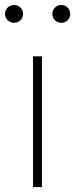

<svg xmlns="http://www.w3.org/2000/svg" viewBox="-28 -754 303 774"><path d="M105 0H141V-527H105ZM29 -662C49 -662 65 -678 65 -698C65 -718 49 -734 29 -734C9 -734 -8 -718 -8 -698C-8 -678 9 -662 29 -662ZM219 -662C240 -662 255 -678 255 -698C255 -718 240 -734 219 -734C199 -734 183 -718 183 -698C183 -678 199 -662 219 -662Z"/></svg>

Font: Noto Sans CJK SC Thin
Style: Regular
Weight: 100
Designer: Ryoko NISHIZUKA 西塚涼子 (kana, bopomofo & ideographs); Paul D. Hunt (Latin, Greek & Cyrillic); Sandoll Communications 산돌커뮤니
Foundry: Adobe
Version: Version 2.004;hotconv 1.0.118;makeotfexe 2.5.65603